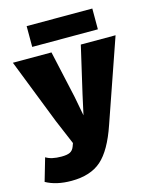

<svg xmlns="http://www.w3.org/2000/svg" viewBox="-134 -762 849 1062"><g transform="rotate(-15 290.5 -230.5)"><path d="M499 -676V-557H123V-676ZM585 -500 422 -30Q376 105 313.5 160Q251 215 142 215Q55 215 -4 182L34 51Q65 71 123 71Q155 71 171.5 63Q188 55 196 34L203 15L143 -127L-3 -500H218L278 -229L299 -118L324 -232L386 -500Z"/></g></svg>

Font: Elaine Sans ExtraBold
Style: Regular
Weight: 800
Designer: Wei Huang
Foundry: Wei Huang
Version: Version 2.001;December 24, 2019;FontCreator 12.0.0.2547 64-b